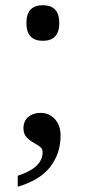

<svg xmlns="http://www.w3.org/2000/svg" viewBox="-20 -561 326 735"><path d="M81.1 -473.1Q81.1 -541 144 -541Q207 -541 207 -473.1Q207 -404.8 144 -404.8Q81.1 -404.8 81.1 -473.1ZM47.9 111.8Q143.1 81.1 143.1 22Q143.1 9.8 135.5 2.9Q127.9 -3.9 112.3 -12.7Q85.9 -27.8 77.9 -40.3Q69.8 -52.7 69.8 -69.8Q69.8 -97.7 88.1 -113.3Q106.4 -128.9 134.8 -128.9Q168.9 -128.9 190.4 -104.7Q211.9 -80.6 211.9 -42Q211.9 26.4 172.4 77.6Q132.8 128.9 47.9 153.8Z"/></svg>

Font: Noto Serif Malayalam
Style: Regular
Weight: 400
Designer: Indian Type Foundry
Foundry: Monotype Imaging Inc.
Version: Version 1.01